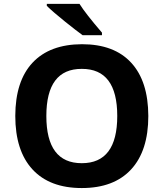

<svg xmlns="http://www.w3.org/2000/svg" viewBox="-20 -951 836 981"><path d="M397.9 -599.1Q216.8 -599.6 216.8 -358.4Q216.8 -117.2 397.9 -117.2Q579.1 -117.2 579.1 -358.4Q579.1 -599.6 397.9 -599.1ZM737.8 -358.4Q737.8 -180.7 649.9 -85.4Q562 9.8 397.9 9.8Q233.9 9.8 146 -85.4Q58.1 -180.7 58.1 -358.9Q58.6 -537.1 146.5 -630.9Q234.4 -724.6 398.9 -725.1Q563.5 -725.1 650.4 -630.4Q737.3 -536.1 737.8 -358.4ZM219.2 -931.2H386.2Q417 -881.8 501 -784.2V-771H402.3Q371.6 -793 312 -840.8Q252.4 -888.7 219.2 -920.9Z"/></svg>

Font: OpenSans-Bold
Style: Bold
Weight: 700
Foundry: Ascender Corporation
Version: Version 1.10